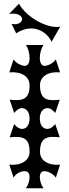

<svg xmlns="http://www.w3.org/2000/svg" viewBox="-20 -987 373 1032"><path d="M304 -844C239 -830 122 -893 82 -967L29 -912C79 -920 99 -899 99 -884C99 -868 76 -850 42 -859L67 -808C163 -870 239 -808 257 -762ZM214 25C203 11 194 -14 194 -35C194 -53 201 -67 219 -67C242 -67 272 -47 280 -32L303 -102C241 -96 195 -123 195 -171C195 -248 232 -257 301 -249L277 -320C261 -301 247 -294 235 -294C210 -294 194 -316 194 -350C194 -384 211 -406 236 -406C247 -406 261 -399 277 -380L301 -451C232 -443 195 -452 195 -529C195 -577 241 -604 303 -598L280 -668C272 -653 242 -633 219 -633C204 -633 194 -650 194 -675C194 -701 202 -729 214 -745H119C131 -730 139 -701 139 -673C139 -649 129 -633 114 -633C91 -633 61 -653 53 -668L30 -598C92 -604 139 -577 139 -529C139 -455 105 -443 32 -451L56 -380C72 -399 86 -406 97 -406C122 -406 139 -384 139 -350C139 -316 123 -294 98 -294C86 -294 72 -301 56 -320L32 -249C105 -257 139 -245 139 -171C139 -123 92 -96 30 -102L53 -32C64 -53 89 -67 114 -67C132 -67 139 -52 139 -34C139 -15 131 9 119 25Z"/></svg>

Font: Malebolge Adversarial
Style: Regular
Weight: 400
Designer: Ariel Martín Pérez
Foundry: Tunera Type Foundry
Version: Version 0.007;hotconv 1.0.109;makeotfexe 2.5.65596